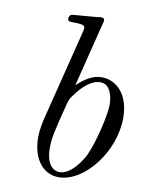

<svg xmlns="http://www.w3.org/2000/svg" viewBox="-81 -752 622 821"><g transform="rotate(10 230.0 -341.5)"><path d="M115 -141C115 -57 157 11 230 11C342 11 459 -139 459 -286C459 -393 399 -442 339 -442C301 -442 267 -421 233 -389L303 -669C304 -672 306 -680 306 -682C306 -691 300 -694 292 -694C289 -694 279 -693 276 -692L177 -684C165 -683 154 -682 154 -663C154 -652 164 -652 178 -652C226 -652 228 -645 228 -635C228 -632 225 -619 225 -618L126 -223C125 -220 115 -179 115 -141ZM172 -107C172 -151 181 -186 210 -300C217 -324 217 -326 232 -346C261 -386 299 -420 337 -420C382 -420 392 -363 392 -331C392 -289 365 -170 336 -106C324 -81 281 -11 230 -11C205 -11 172 -32 172 -107Z"/></g></svg>

Font: CMU Serif
Style: Italic
Weight: 500
Italic angle: -14.04°
Version: Version 0.7.0